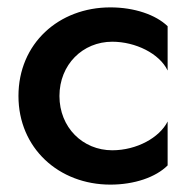

<svg xmlns="http://www.w3.org/2000/svg" viewBox="-20 -490 524 520"><path d="M141 -230C141 -315 204 -377 284 -377C347 -377 412 -345 434 -299V-419C402 -450 344 -470 279 -470C139 -470 30 -372 30 -230C30 -89 139 10 279 10C344 10 402 -10 434 -42V-161C412 -117 350 -83 284 -83C204 -83 141 -145 141 -230Z"/></svg>

Font: Jost Medium
Style: Regular
Weight: 500
Version: Version 3.710